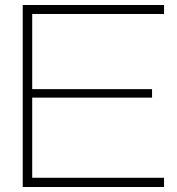

<svg xmlns="http://www.w3.org/2000/svg" viewBox="-20 -749 709 769"><path d="M71 0V-729H637V-693H109V-392H589V-358H109V-37H637V0Z"/></svg>

Font: Mona Sans Expanded ExtraLight
Style: Regular
Weight: 200
Width: 7
Designer: Deni Anggara
Foundry: GitHub
Version: Version 1.001;gftools[0.9.33]